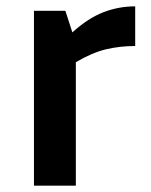

<svg xmlns="http://www.w3.org/2000/svg" viewBox="-20 -585 477 605"><path d="M406 -440Q357 -440 313.5 -429.5Q270 -419 219 -389V0H87V-551H186L208 -483Q258 -528 306 -546.5Q354 -565 406 -565Z"/></svg>

Font: MartelSansBold
Style: Bold
Weight: 700
Designer: Dan Reynolds and Mathieu Réguer
Foundry: Dan Reynolds and Mathieu Réguer
Version: Version 1.002; ttfautohint (v1.1) -l 5 -r 5 -G 72 -x 0 -D la